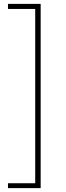

<svg xmlns="http://www.w3.org/2000/svg" viewBox="-20 -800 339 987"><path d="M21 167H189V-780H21V-754H161V142H21Z"/></svg>

Font: Harano Aji Gothic KR ExtraLight
Style: Regular
Weight: 250
Foundry: Masamichi Hosoda
Version: HaranoAjiGothicKR-ExtraLight version 20220220;ttx 4.29.1